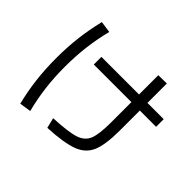

<svg xmlns="http://www.w3.org/2000/svg" viewBox="-158 -952 1181 1181"><g transform="rotate(45 432.0 -362.0)"><path d="M613.3 -313.5V-723.6L686.5 -724.6V-314.5Q686.5 -192.4 660.6 -131.3Q634.8 -70.3 566.4 -44.4Q498 -18.6 359.4 -11.7L342.8 -79.1Q469.7 -85 523.4 -102.5Q577.1 -120.1 595.2 -165Q613.3 -210 613.3 -313.5ZM286.1 -555.7H828.1V-489.3H286.1ZM94.7 -354.5Q94.7 -450.2 105 -535.2Q115.2 -620.1 136.7 -709L211.9 -698.2Q190.4 -613.3 180.2 -529.3Q169.9 -445.3 169.9 -353.5Q169.9 -261.7 180.2 -178.2Q190.4 -94.7 211.9 -10.7L136.7 1Q115.2 -85.9 105 -171.9Q94.7 -257.8 94.7 -354.5Z"/></g></svg>

Font: Pretendard GOV Variable
Style: Regular
Weight: 400
Designer: Base glyphs from Inter by Rasmus Andersson; Hangul glyphs from Noto Sans CJK(Source Han Sans) by Jang Soo-young and Kang
Foundry: Kil Hyung-jin
Version: Version 1.307;Glyphs 3.2 (3192)